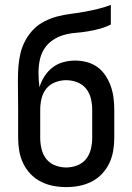

<svg xmlns="http://www.w3.org/2000/svg" viewBox="-20 -755 540 783"><path d="M250 8Q223 8 197 3Q171 -2 147 -14Q123 -26 104.5 -45.5Q86 -65 74.5 -89Q63 -113 58.5 -139.5Q54 -166 54 -192V-308Q54 -337 53.5 -367Q53 -397 53 -427Q53 -455 55 -483Q57 -511 63.5 -538Q70 -565 83.5 -590Q97 -615 116.5 -635Q136 -655 161.5 -668Q187 -681 214 -688Q241 -695 269 -698.5Q297 -702 324.5 -707Q352 -712 379 -718.5Q406 -725 432 -735V-655Q410 -644 386 -637.5Q362 -631 337.5 -627Q313 -623 288 -621Q263 -619 239 -612Q215 -605 194 -590.5Q173 -576 160 -555Q147 -534 142 -509Q137 -484 137 -459Q137 -444 138 -429Q139 -414 141 -399Q148 -423 161.5 -444Q175 -465 194.5 -480Q214 -495 238 -501.5Q262 -508 287 -508Q311 -508 335 -501.5Q359 -495 378 -481Q397 -467 410.5 -446.5Q424 -426 432 -403Q440 -380 443 -356Q446 -332 446 -308V-192Q446 -166 441.5 -139.5Q437 -113 425.5 -89Q414 -65 395.5 -45.5Q377 -26 353 -14Q329 -2 303 3Q277 8 250 8ZM250 -72Q273 -72 295 -80.5Q317 -89 331 -106.5Q345 -124 350.5 -147Q356 -170 356 -192V-308Q356 -331 350.5 -353.5Q345 -376 331 -393.5Q317 -411 295 -419.5Q273 -428 250 -428Q227 -428 205 -419.5Q183 -411 169 -393.5Q155 -376 149.5 -353.5Q144 -331 144 -308V-192Q144 -170 149.5 -147Q155 -124 169 -106.5Q183 -89 205 -80.5Q227 -72 250 -72Z"/></svg>

Font: Iosevka Custom Medium
Style: Regular
Weight: 500
Monospace: yes
Designer: Belleve Invis
Foundry: Belleve Invis
Version: Version 32.5.0; ttfautohint (v1.8.4)